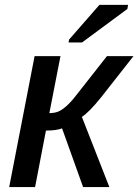

<svg xmlns="http://www.w3.org/2000/svg" viewBox="-20 -755 559 775"><path d="M165.5 -228 121.6 0H17.1L119.6 -528.3H224.1L179.2 -298.3Q200.2 -298.8 214.1 -304.2Q228 -309.6 245.1 -324.2Q253.4 -331.1 264.4 -342.8Q275.4 -354.5 288.1 -371.1L411.6 -528.3H518.6L386.7 -360.4Q338.9 -301.3 310.5 -283.2L421.4 0H315.4L230.5 -236.8Q207.5 -228 165.5 -228ZM494.1 -718.8 311 -583.5H256.8L258.8 -595.2L381.3 -735.4H497.1Z"/></svg>

Font: Arimo Medium
Style: Italic
Weight: 500
Italic angle: -12°
Designer: Steve Matteson
Foundry: Monotype Imaging Inc.
Version: Version 1.33